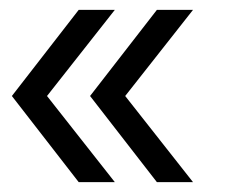

<svg xmlns="http://www.w3.org/2000/svg" viewBox="-20 -475 484 388"><path d="M212 -107 75 -281 212 -455H139L4 -281L139 -107ZM370 -107 233 -281 370 -455H297L162 -281L297 -107Z"/></svg>

Font: Arthouse Owned
Style: Regular
Weight: 400
Designer: Jeremy Tribby
Foundry: Tribby Type
Version: Version 1.000;PS 001.000;hotconv 1.0.88;makeotf.lib2.5.64775